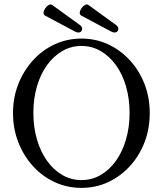

<svg xmlns="http://www.w3.org/2000/svg" viewBox="-20 -854 751 886"><path d="M356 13Q290 13 232.5 -13.5Q175 -40 132 -87.5Q89 -135 64.5 -197.5Q40 -260 40 -332Q40 -404 64.5 -466Q89 -528 132 -575.5Q175 -623 232.5 -649.5Q290 -676 356 -676Q422 -676 479 -649.5Q536 -623 579.5 -575.5Q623 -528 647 -466Q671 -404 671 -332Q671 -260 647 -197.5Q623 -135 579.5 -87.5Q536 -40 479 -13.5Q422 13 356 13ZM356 -23Q404 -23 444.5 -46.5Q485 -70 515 -112Q545 -154 561.5 -210.5Q578 -267 578 -333Q578 -399 561.5 -455.5Q545 -512 515 -553.5Q485 -595 444.5 -618.5Q404 -642 356 -642Q308 -642 267.5 -618.5Q227 -595 197 -553.5Q167 -512 150.5 -455.5Q134 -399 134 -333Q134 -267 150.5 -210.5Q167 -154 197 -112Q227 -70 267.5 -46.5Q308 -23 356 -23ZM341 -704Q337 -704 333.5 -705.5Q330 -707 325 -709L188 -782Q180 -787 181 -796.5Q182 -806 189 -816Q196 -826 205 -831Q214 -836 221 -831L348 -739Q362 -729 358.5 -716.5Q355 -704 341 -704ZM508 -704Q504 -704 500.5 -705.5Q497 -707 492 -709L355 -782Q347 -787 348 -796.5Q349 -806 356 -816Q363 -826 372 -831Q381 -836 388 -831L515 -739Q529 -729 525.5 -716.5Q522 -704 508 -704Z"/></svg>

Font: Junicode VF
Style: Regular
Weight: 400
Designer: Peter S. Baker
Version: Version 2.213